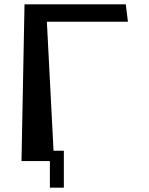

<svg xmlns="http://www.w3.org/2000/svg" viewBox="-20 -749 695 893"><path d="M198 -648 229 -48H277V124H212V0H80L94 -729H565L575 -648Z"/></svg>

Font: OpenDyslexic
Style: Regular
Weight: 400
Designer: Abbie Gonzalez
Version: Version 0.920;hotconv 1.0.109;makeotfexe 2.5.65596